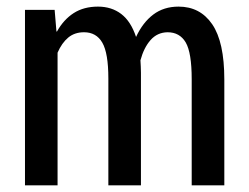

<svg xmlns="http://www.w3.org/2000/svg" viewBox="-20 -558 750 578"><path d="M144.5 -528.3 149.9 -463.4 151.4 -462.9Q171.4 -499 201.9 -518.6Q232.4 -538.1 274.9 -538.1Q315.9 -538.1 345 -515.9Q374 -493.7 389.6 -446.8Q409.7 -490.2 441.4 -514.2Q473.1 -538.1 517.6 -538.1Q582.5 -538.1 618.9 -484.9Q655.3 -431.6 655.3 -318.8V0H557.1V-319.3Q557.1 -399.4 539.1 -430.2Q521 -460.9 484.4 -460.9Q453.6 -460.4 433.3 -437.5Q413.1 -414.6 402.8 -376.5Q403.3 -367.2 403.8 -357.9Q404.3 -348.6 404.3 -338.9V0H306.2V-321.8Q306.2 -397.9 288.1 -429.4Q270 -460.9 232.9 -460.9Q204.6 -460.9 185.3 -444.8Q166 -428.7 153.3 -399.4V0H55.2V-528.3Z"/></svg>

Font: Franco
Style: Regular
Weight: 400
Designer: Google
Version: Version 1.200311; 2013